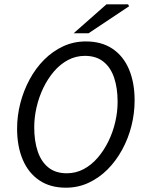

<svg xmlns="http://www.w3.org/2000/svg" viewBox="-20 -861 673 893"><path d="M286.3 12Q213.7 12 163 -22.1Q112.3 -56.2 85.9 -118.2Q59.5 -180.2 59.5 -262.6Q59.5 -323 74.7 -381.5Q89.8 -440 118 -492Q146.1 -544 185.5 -583.4Q224.8 -622.8 273.8 -645.6Q322.8 -668.3 379.4 -668.3Q452.6 -668.3 503.3 -634.2Q553.9 -600.2 580 -538.5Q606.1 -476.8 606.1 -393.7Q606.1 -333.3 591.2 -274.8Q576.4 -216.3 547.9 -164.3Q519.5 -112.3 480.2 -72.9Q440.8 -33.5 391.8 -10.7Q342.8 12 286.3 12ZM290.7 -55.1Q333.1 -55.1 369.4 -74.5Q405.7 -93.9 434.6 -127.6Q463.5 -161.4 484.4 -204Q505.2 -246.7 516.1 -293.8Q527 -340.9 527 -387.3Q527 -451.4 510.8 -499.5Q494.5 -547.7 460.8 -574.4Q427 -601.2 374.9 -601.2Q332.6 -601.2 296.2 -581.8Q259.9 -562.4 231 -528.7Q202.1 -494.9 181.5 -452.3Q161 -409.6 150.1 -362.5Q139.2 -315.5 139.2 -269.1Q139.2 -204.9 155.5 -156.8Q171.7 -108.7 205.2 -81.9Q238.6 -55.1 290.7 -55.1ZM322.6 -706.3 475.3 -841H575.5L580.5 -831.9L392 -706.3Z"/></svg>

Font: Source Sans 3
Style: Italic
Weight: 200
Italic angle: -11°
Designer: Paul D. Hunt
Foundry: Adobe
Version: Version 3.046;hotconv 1.0.118;makeotfexe 2.5.65603